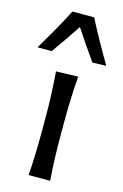

<svg xmlns="http://www.w3.org/2000/svg" viewBox="-163 -888 602 943"><g transform="rotate(15 138.0 -416.0)"><path d="M83.5 0Q87.4 -58.1 89.1 -112.3Q90.8 -166.5 90.8 -231.9V-284.7Q90.8 -356 88.4 -412.4Q85.9 -468.8 81.5 -526.4L193.4 -529.8Q189 -470.7 186.8 -414.1Q184.6 -357.4 184.6 -284.7V-231.9Q184.6 -166.5 186.5 -112.3Q188.5 -58.1 192.9 0ZM-36.6 -617.2Q-4.9 -670.9 25.9 -724.6Q56.6 -778.3 83.5 -831.5H193.8Q221.2 -778.3 251 -724.9Q280.8 -671.4 313 -616.7L242.7 -614.7Q215.8 -652.8 189.7 -691.2Q163.6 -729.5 138.7 -767.6Q113.8 -730 88.1 -692.4Q62.5 -654.8 35.2 -617.2Z"/></g></svg>

Font: Pinar-DS1-FD Medium
Style: Regular
Weight: 500
Designer: Amin Abedi
Version: Version 3.000